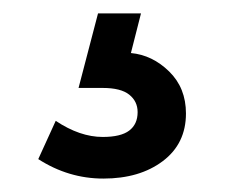

<svg xmlns="http://www.w3.org/2000/svg" viewBox="-20 -36 337 286"><path d="M37 201 63 144Q99 168 133 168Q160 168 172.5 158.5Q185 149 185 131Q185 115 172.5 105Q160 95 133 95H97L126 -16H190L175 43Q207 46 232 70.5Q257 95 257 133Q257 178 222.5 204Q188 230 134 230Q82 230 37 201Z"/></svg>

Font: AtCorfu Sans
Style: AtCorfu Sans Regular
Weight: 400
Designer: Kostas Teopoulos
Foundry: Kostas Teopoulos
Version: Version 1.00 July 8, 2025, initial release